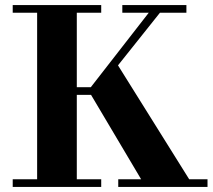

<svg xmlns="http://www.w3.org/2000/svg" viewBox="-20 -735 836 755"><path d="M30 0V-30H126V-685H30V-715H378V-685H282V-392H337L565 -685H461V-715H713V-685H609L444 -478L724 -30H796V0H445V-30H535L338 -362H282V-30H378V0Z"/></svg>

Font: Justus
Style: Bold
Weight: 700
Version: Version 001.001